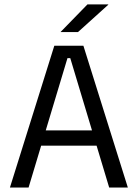

<svg xmlns="http://www.w3.org/2000/svg" viewBox="-20 -845 621 865"><path d="M24.7 0 224.7 -639H355.7L556 0H471.9L296.6 -583H283.9L108.7 0ZM144.3 -188.7V-257.6H435.5V-188.7ZM373.9 -825.1H467.8V-823.7L331.2 -700.4H253.3V-701.3Z"/></svg>

Font: Anek Bangla Medium
Style: Regular
Weight: 500
Designer: Sulekha Rajkumar (Bangla), Yesha Goshar (Latin)
Foundry: Ek Type
Version: Version 1.003